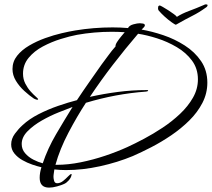

<svg xmlns="http://www.w3.org/2000/svg" viewBox="-20 -741 967 876"><path d="M204 115Q161 115 161 70Q161 48 169 22Q151 18 127.5 10Q104 2 82 -10.5Q60 -23 45.5 -41Q31 -59 31 -82Q31 -108 48 -131Q65 -154 83 -170Q113 -198 156 -220Q199 -242 245.5 -258Q292 -274 331 -284Q358 -325 386.5 -365.5Q415 -406 443 -446Q459 -467 474.5 -488.5Q490 -510 507 -529Q506 -537 514.5 -550Q523 -563 533.5 -575.5Q544 -588 549 -594Q534 -595 519.5 -595.5Q505 -596 490 -596Q450 -596 410 -592.5Q370 -589 331 -582Q299 -576 257 -563Q215 -550 175.5 -529Q136 -508 110.5 -477Q85 -446 85 -405Q85 -380 95.5 -359.5Q106 -339 119.5 -324Q133 -309 143.5 -300Q154 -291 154 -288Q154 -286 150 -286Q146 -286 142 -288Q138 -290 135 -291Q114 -305 91 -326Q68 -347 52.5 -372.5Q37 -398 37 -426Q37 -460 58 -486.5Q79 -513 113 -533Q147 -553 186 -567Q225 -581 261.5 -589.5Q298 -598 323 -602Q365 -609 408 -612.5Q451 -616 494 -616Q530 -616 564 -613Q570 -625 588.5 -630Q607 -635 618 -635Q623 -635 632 -633.5Q641 -632 641 -625Q641 -621 635 -615Q629 -609 626 -606Q673 -598 725 -580.5Q777 -563 823 -533.5Q869 -504 897.5 -462Q926 -420 926 -364Q926 -315 903.5 -271.5Q881 -228 843.5 -191Q806 -154 761 -123.5Q716 -93 670.5 -69.5Q625 -46 586 -29Q516 0 436.5 17.5Q357 35 281 35Q255 35 228 32Q227 41 225.5 49.5Q224 58 224 66Q224 74 227 84.5Q230 95 241 95Q255 95 268 84.5Q281 74 291 63.5Q301 53 305 53Q307 53 307 56Q307 57 306.5 57.5Q306 58 306 59Q304 70 294 81.5Q284 93 273 98Q260 104 240 109.5Q220 115 204 115ZM233 11H239Q291 11 348 -0.5Q405 -12 460 -30.5Q515 -49 561 -70Q594 -85 636.5 -107.5Q679 -130 722 -158.5Q765 -187 801.5 -221.5Q838 -256 860.5 -295.5Q883 -335 883 -379Q883 -428 856 -464.5Q829 -501 786.5 -526Q744 -551 697 -566Q650 -581 610 -587Q551 -518 495.5 -446Q440 -374 390 -299Q452 -313 517.5 -321.5Q583 -330 647 -330Q647 -330 651.5 -330Q656 -330 656 -328Q656 -325 651 -324Q646 -323 645 -323Q508 -313 372 -272Q332 -211 292.5 -136Q253 -61 233 11ZM175 4Q198 -64 235.5 -128Q273 -192 311 -253Q287 -244 248 -228.5Q209 -213 170.5 -191Q132 -169 105.5 -142Q79 -115 79 -84Q79 -60 94.5 -42Q110 -24 132.5 -12.5Q155 -1 175 4ZM782 -628Q778 -629 763 -639.5Q748 -650 731.5 -665Q715 -680 704 -693Q701 -697 701 -703Q701 -712 704 -714Q707 -716 709 -716Q711 -716 722.5 -709.5Q734 -703 748 -694Q762 -685 773.5 -676.5Q785 -668 787 -664Q810 -679 842.5 -691Q875 -703 912 -719Q915 -721 917.5 -721Q920 -721 921 -721Q927 -721 927 -717Q927 -711 917 -705Q888 -684 858 -669Q828 -654 786 -630Z"/></svg>

Font: Bonheur Royale
Style: Regular
Weight: 400
Designer: Robert E. Leuschke
Foundry: Robert E. Leuschke
Version: Version 1.010; ttfautohint (v1.8.3)